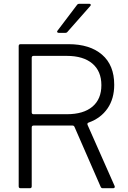

<svg xmlns="http://www.w3.org/2000/svg" viewBox="-20 -997 679 1017"><path d="M89 0Q79 0 79 -10V-753Q79 -763 89 -763H343Q456 -763 520.5 -707.5Q585 -652 585 -548Q585 -474 549.5 -422.5Q514 -371 450 -348Q440 -345 444 -335L587 -12L588 -8Q588 0 579 0H524Q516 0 513 -8L375 -324Q372 -332 364 -332H158Q148 -332 148 -322V-10Q148 0 138 0ZM334 -392Q422 -392 469.5 -432Q517 -472 517 -546Q517 -620 469 -660.5Q421 -701 334 -701H158Q148 -701 148 -691V-402Q148 -392 158 -392ZM338 -829Q334 -823 326 -823H291Q285 -823 283 -827Q281 -831 285 -835L388 -971Q392 -977 401 -977H453Q459 -977 460.5 -973Q462 -969 458 -965Z"/></svg>

Font: Open Sauce Two Light
Style: Regular
Weight: 300
Designer: Alfredo Marco Pradil
Foundry: Creative Sauce Fz LLC
Version: Version 1.477